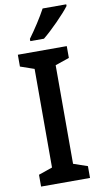

<svg xmlns="http://www.w3.org/2000/svg" viewBox="-102 -979 538 1024"><g transform="rotate(-10 167.5 -467.0)"><path d="M335 -934H207C183 -889 145 -831 112 -786V-774H186C232 -811 306 -886 335 -925ZM299 0V-64L223 -90V-624L299 -650V-714H34V-650L109 -624V-90L34 -64V0Z"/></g></svg>

Font: Noto Sans UI SemiCondensed Medium
Style: Regular
Weight: 500
Width: 4
Designer: Monotype Design Team
Foundry: Monotype Imaging Inc.
Version: Version 1.901